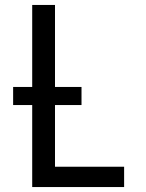

<svg xmlns="http://www.w3.org/2000/svg" viewBox="-20 -755 588 775"><path d="M110 0V-735H202V-82H481V0ZM309 -331H33V-404H309Z"/></svg>

Font: Iosevka Semi-Condensed Medium
Style: Regular
Weight: 500
Monospace: yes
Designer: Belleve Invis
Foundry: Belleve Invis
Version: Version 27.3.5